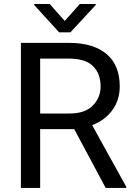

<svg xmlns="http://www.w3.org/2000/svg" viewBox="-20 -921 656 941"><path d="M498 0 343.8 -288.1H176.8V0H82.5V-710.9H317.9Q437.5 -710.9 502.2 -656.2Q566.9 -601.6 566.9 -497.6Q566.9 -431.2 531 -381.6Q495.1 -332 431.6 -307.6L598.6 -5.9V0ZM317.9 -633.8H176.8V-364.7H320.8Q396.5 -364.7 434.8 -403.6Q473.1 -442.4 473.1 -497.6Q473.1 -559.1 436.3 -596.4Q399.4 -633.8 317.9 -633.8ZM223.6 -901.4 297.4 -818.4 371.1 -901.4H449.2V-896.5L325.2 -762.7H269.5L147.5 -896.5V-901.4Z"/></svg>

Font: Vazirmatn UI FD
Style: Regular
Weight: 400
Designer: Saber Rastikerdar
Foundry: Saber Rastikerdar
Version: Version 33.003